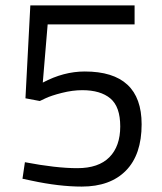

<svg xmlns="http://www.w3.org/2000/svg" viewBox="-20 -680 600 709"><path d="M477 -660V-590H156L138 -375Q215 -416 293 -416Q503 -416 503 -221Q503 -109 445 -50Q387 9 282 9Q198 9 96 -13L63 -20L72 -81Q187 -59 265.5 -59Q344 -59 384 -99.5Q424 -140 424 -213Q424 -286 387.5 -316.5Q351 -347 284 -347Q248 -347 208.5 -337Q169 -327 148 -317L127 -307L74 -317L92 -660Z"/></svg>

Font: Titillium Web[RUS by Daymarius]
Style: Regular
Weight: 400
Designer: Cyrillization by Daymarius
Foundry: Cyrillization by Daymarius
Version: Version 1.002 September 11, 2018